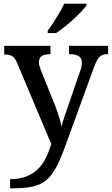

<svg xmlns="http://www.w3.org/2000/svg" viewBox="-20 -786 609 1046"><path d="M35 190Q86 190 123 175.5Q160 161 186 135.5Q212 110 229.5 75Q247 40 259 -2L75 -439Q67 -460 57.5 -470.5Q48 -481 36.5 -485Q25 -489 6 -489H3V-536H255V-491H252Q223 -491 207.5 -480.5Q192 -470 192 -446Q192 -438 194.5 -428.5Q197 -419 201 -408L273 -229Q283 -206 291.5 -180.5Q300 -155 306.5 -133Q313 -111 315 -95Q321 -122 331.5 -151.5Q342 -181 350 -205L417 -400Q422 -411 424 -423.5Q426 -436 426 -444Q426 -469 409 -480Q392 -491 359 -491H356V-536H569V-491H566Q547 -491 534 -484.5Q521 -478 511 -461.5Q501 -445 490 -414L338 3Q312 76 288 122Q264 168 234 194Q204 220 159 230Q114 240 46 240H35ZM240 -619Q255 -638 271.5 -664Q288 -690 304 -717Q320 -744 330 -766H451V-756Q442 -743 423 -723Q404 -703 380 -681Q356 -659 331.5 -639.5Q307 -620 286 -606H240Z"/></svg>

Font: Noto Serif Thai Medium
Style: Regular
Weight: 500
Version: Version 2.001